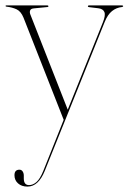

<svg xmlns="http://www.w3.org/2000/svg" viewBox="-36 -445 475 710"><path d="M124.5 186 199.5 -2 51 -379.5Q41.5 -403 25.5 -410.5Q9.5 -418 -12.5 -420.5Q-15.5 -421 -15.5 -423Q-15.5 -425 -12.5 -425H139.5Q143 -425 143 -422Q143 -419 139.5 -419L89 -414Q78 -413 75.5 -406.5Q73 -400 76 -392L214.5 -39.5L344.5 -362.5Q355 -388.5 350 -400.5Q345 -412.5 327 -414.5L294 -418.5Q289 -419 289 -421.5Q289 -425 292.5 -425H415Q419.5 -425 419.5 -422Q419.5 -420 415 -419Q394.5 -417 378.2 -404Q362 -391 351 -363.5L129.5 187Q106 245 65.5 245Q44 245 30.8 233.2Q17.5 221.5 17.5 203Q17.5 182.5 36 182.5Q43.5 182.5 47.8 189Q52 195.5 52 204V215Q52 239.5 71.5 239.5Q85.5 239.5 98.8 228.2Q112 217 124.5 186Z"/></svg>

Font: Fraunces 144pt S000 Thin
Style: Regular
Weight: 100
Version: Version 1.000; ttfautohint (v1.8.3)